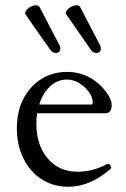

<svg xmlns="http://www.w3.org/2000/svg" viewBox="-20 -698 479 729"><path d="M239 11Q182 11 138 -17.5Q94 -46 69 -96.5Q44 -147 44 -211Q44 -274 68.5 -322Q93 -370 136 -397.5Q179 -425 235 -425Q309 -425 363 -372Q404 -330 404 -299Q404 -268 380 -268H121Q118 -249 118 -230Q118 -147 161 -96.5Q204 -46 275 -46Q333 -46 386 -75Q392 -79 398.5 -70.5Q405 -62 400 -57Q323 11 239 11ZM234 -396Q198 -396 170 -370Q142 -344 129 -301H327Q332 -301 332 -309Q332 -329 317 -349.5Q302 -370 279.5 -383Q257 -396 234 -396ZM192 -497Q178 -497 170 -510L77 -643Q73 -649 79 -657.5Q85 -666 96 -672Q107 -678 117 -678Q126 -678 131 -670L206 -526Q211 -516 207.5 -506.5Q204 -497 192 -497ZM346 -497Q333 -497 324 -510L232 -643Q227 -649 233 -657.5Q239 -666 250 -672Q261 -678 271 -678Q281 -678 285 -670L360 -526Q365 -516 361.5 -506.5Q358 -497 346 -497Z"/></svg>

Font: Junicode SmExp
Style: Regular
Weight: 400
Width: 6
Designer: Peter S. Baker
Version: Version 2.205; ttfautohint (v1.8.4)